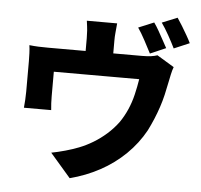

<svg xmlns="http://www.w3.org/2000/svg" viewBox="-61 -933 1122 1073"><g transform="rotate(5 500.0 -397.0)"><path d="M764 -832Q777 -814 791.5 -788.5Q806 -763 819.5 -738Q833 -713 843 -695L755 -657Q739 -688 718 -727.5Q697 -767 677 -796ZM892 -870Q905 -851 920.5 -825.5Q936 -800 950 -775.5Q964 -751 972 -734L885 -697Q870 -728 848 -767.5Q826 -807 806 -835ZM558 -809Q555 -774 553 -754.5Q551 -735 551 -712Q551 -698 551 -670.5Q551 -643 551 -613.5Q551 -584 551 -565H396Q396 -587 396 -616.5Q396 -646 396 -672Q396 -698 396 -712Q396 -735 394.5 -754.5Q393 -774 388 -809ZM894 -593Q887 -575 881.5 -549Q876 -523 873 -508Q866 -471 857.5 -435Q849 -399 837.5 -364.5Q826 -330 812 -296.5Q798 -263 781 -229Q740 -154 677.5 -93Q615 -32 536.5 10.5Q458 53 369 76L254 -57Q291 -64 332 -75.5Q373 -87 406 -100Q445 -115 484 -138.5Q523 -162 558 -193Q593 -224 621 -262Q645 -297 662.5 -337Q680 -377 690.5 -421Q701 -465 708 -509H229Q229 -497 229 -479Q229 -461 229 -440Q229 -419 229 -401.5Q229 -384 229 -372Q229 -354 230 -332Q231 -310 233 -294H80Q82 -315 83.5 -338.5Q85 -362 85 -384Q85 -396 85 -419Q85 -442 85 -468Q85 -494 85 -518Q85 -542 85 -556Q85 -573 84 -599.5Q83 -626 80 -645Q107 -642 131.5 -641Q156 -640 185 -640H711Q743 -640 763.5 -643Q784 -646 798 -651Z"/></g></svg>

Font: Noto Sans JP ExtraBold
Style: Regular
Weight: 800
Designer: Ryoko NISHIZUKA  (kana, bopomofo & ideographs); Paul D. Hunt (Latin, Greek & Cyrillic); Sandoll Communications , Soo-you
Foundry: Adobe
Version: Version 2.004-H2;hotconv 1.0.118;makeotfexe 2.5.65603